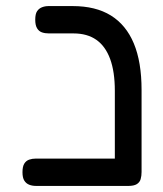

<svg xmlns="http://www.w3.org/2000/svg" viewBox="-20 -602 536 632"><path d="M402 10Q385 10 375 5Q365 0 361.5 -9.5Q358 -19 358 -29V-303Q358 -366 342.5 -408Q327 -450 297 -471Q267 -492 222 -492H141Q128 -492 118 -495.5Q108 -499 102 -509Q96 -519 96 -537Q96 -556 102 -565Q108 -574 118 -578Q128 -582 140 -582H219Q295 -582 345 -551Q395 -520 420.5 -459Q446 -398 446 -306V-36Q446 -23 443 -12.5Q440 -2 430.5 4Q421 10 402 10ZM99 10Q86 10 76 6Q66 2 60 -7.5Q54 -17 54 -35Q54 -54 60 -63.5Q66 -73 76 -76.5Q86 -80 98 -80H406L405 10Z"/></svg>

Font: Fredoka SemiExpanded
Style: Regular
Weight: 400
Width: 6
Designer: Ben Nathan
Foundry: Milena B. Brandão, Ben Nathan
Version: Version 2.001